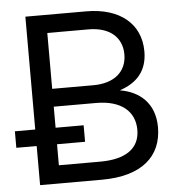

<svg xmlns="http://www.w3.org/2000/svg" viewBox="-53 -777 758 826"><g transform="rotate(-5 326.0 -364.0)"><path d="M86.9 0H353.5C528.3 0 613.8 -79.6 613.8 -204.1C613.8 -308.1 548.3 -362.3 465.8 -376V-377C540 -401.9 584 -450.7 584 -534.2C584 -652.8 495.6 -727.5 349.6 -727.5H86.9V-240.2H-1V-168.9H86.9ZM353.5 -78.1H174.8V-168.9H295.9V-240.2H174.8V-331.1H358.4C464.8 -331.1 524.4 -281.2 524.4 -200.7C524.4 -120.1 463.4 -78.1 353.5 -78.1ZM353 -408.2H174.8V-649.4H353C443.4 -649.4 497.1 -603 497.1 -528.8C497.1 -454.6 443.4 -408.2 353 -408.2Z"/></g></svg>

Font: Raveo Display Display
Style: Regular
Weight: 400
Designer: Jakub Foglar, Rasmus Andersson (Inter)
Foundry: Jakubfoglar.com
Version: Version 1.100;Glyphs 3.2.3 (3260)